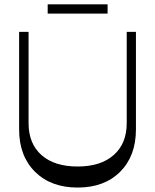

<svg xmlns="http://www.w3.org/2000/svg" viewBox="-20 -845 706 873"><path d="M66.9 -256.8V-700.2H109.9V-285.2Q109.9 -191.9 168.7 -139.9Q227.5 -87.9 333 -87.9Q438 -87.9 497.1 -140.1Q556.2 -192.4 556.2 -285.2V-700.2H598.1V-256.8Q598.1 -135.7 526.4 -64Q454.6 7.8 333 7.8Q211.4 7.8 139.2 -64Q66.9 -135.7 66.9 -256.8ZM196.8 -783.2V-825.2H469.2V-783.2Z"/></svg>

Font: Ribes
Style: Regular
Weight: 400
Designer: Luigi Gorlero
Foundry: Collletttivo
Version: Version 2.100;Glyphs 3.2 (3217)